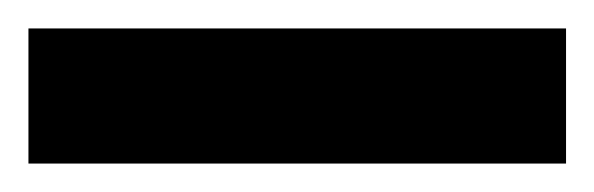

<svg xmlns="http://www.w3.org/2000/svg" viewBox="-20 -692 418 135"><path d="M0 -577V-672H378V-577Z"/></svg>

Font: DM Sans 9pt
Style: Bold
Weight: 700
Designer: Colophon Foundry, Jonny Pinhorn
Foundry: Colophon Foundry
Version: Version 4.004;gftools[0.9.30]